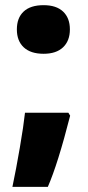

<svg xmlns="http://www.w3.org/2000/svg" viewBox="-20 -580 337 739"><path d="M243.2 -146 250 -134.8Q202.6 51.3 164.1 139.2H27.8Q42 71.8 56.4 -12Q70.8 -95.7 76.2 -146ZM44.9 -466.8Q44.9 -511.2 71 -535.6Q97.2 -560.1 147.9 -560.1Q196.8 -560.1 222.9 -535.4Q249 -510.7 249 -466.8Q249 -422.9 222.7 -397.9Q196.3 -373 147.9 -373Q98.1 -373 71.5 -397.7Q44.9 -422.4 44.9 -466.8Z"/></svg>

Font: Sahel Black FD
Style: Black-FD
Weight: 900
Foundry: Saber Rastikerdar (saber.rastikerdar@gmail.com)
Version: Version 3.3.1